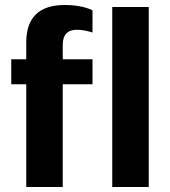

<svg xmlns="http://www.w3.org/2000/svg" viewBox="-20 -748 682 768"><path d="M239 -728Q305 -728 350 -707V-618Q315 -629 288 -629Q231 -629 231 -569V-511H350V-411H231V0H85V-411H25V-511H85V-578Q85 -728 239 -728ZM575 -720V0H429V-720Z"/></svg>

Font: Chivo
Style: Bold
Weight: 700
Designer: Hector Gatti
Foundry: Omnibus-Type
Version: Version 1.007;PS 001.007;hotconv 1.0.88;makeotf.lib2.5.64775